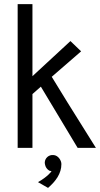

<svg xmlns="http://www.w3.org/2000/svg" viewBox="-20 -720 487 935"><path d="M447 0C336 -176 261 -298 232 -346L375 -470L323 -520L138 -349V-700H66V0H138V-262L179 -298L358 0ZM214 195C252 162 279 125 279 79C279 61 263 36 240 35C217 33 199 50 198 71C198 78 200 99 220 111L231 114C231 114 213 140 165 167Z"/></svg>

Font: Advent Pro
Style: Medium
Weight: 500
Designer: Andreas Kalpakidis
Foundry: Andreas Kalpakidis
Version: Version 2.002 2008